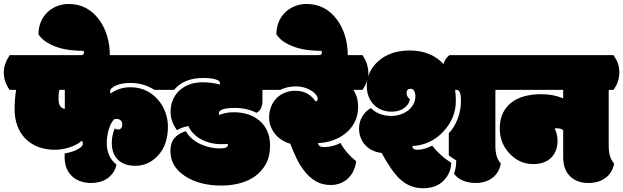

<svg xmlns="http://www.w3.org/2000/svg" viewBox="-62 -932 3188 982"><path d="M269.5 -472.2H241.7Q237.3 -455.6 237.3 -425.8Q237.3 -380.4 269.5 -375ZM533.7 -90.3Q528.8 -66.9 516.6 -49.3Q504.4 -31.7 487.3 -19.8Q470.2 -7.8 449 -2Q427.7 3.9 404.8 3.9Q374.5 3.9 349.4 -4.9Q324.2 -13.7 306.4 -30.5Q288.6 -47.4 278.6 -71.5Q268.6 -95.7 268.6 -127V-147Q277.3 -148.4 293 -152.3Q308.6 -156.2 324 -162.8Q339.4 -169.4 350.6 -178.5Q361.8 -187.5 361.8 -198.7Q361.8 -206.1 356.9 -212.4Q343.8 -200.7 326.9 -192.1Q310.1 -183.6 291.7 -177.7Q273.4 -171.9 254.6 -168.9Q235.8 -166 218.8 -166Q171.4 -166 133.3 -180.7Q95.2 -195.3 68.4 -222.4Q41.5 -249.5 27.1 -287.6Q12.7 -325.7 12.7 -373Q12.7 -399.9 14.6 -424.6Q16.6 -449.2 20.5 -472.2H-12.7Q-42.5 -513.7 -42.5 -560.1Q-42.5 -585 -35.4 -605Q-28.3 -625 -12.7 -649.9H808.1Q815.9 -638.2 821.8 -627.7Q827.6 -617.2 831.3 -606.4Q835 -595.7 836.7 -584.5Q838.4 -573.2 838.4 -560.1Q838.4 -514.2 808.1 -472.2H728Q673.3 -507.8 605 -507.8Q561 -507.8 530.8 -494.6Q501 -481 501 -464.8Q501 -458 503.9 -454.1Q548.8 -485.8 605 -485.8Q689.5 -485.8 745.1 -422.9Q770 -395 783.4 -358.6Q796.9 -322.3 796.9 -285.2Q796.9 -192.4 748 -138.7Q699.2 -84 630.9 -84Q573.2 -84 541.5 -114.7Q509.8 -145.5 509.8 -201.7Q509.8 -237.8 524.4 -274.9Q533.7 -269.5 542 -269.5Q551.3 -269.5 557.4 -276.1Q563.5 -282.7 563.5 -296.9Q563.5 -309.6 554.7 -316.7Q545.9 -323.7 537.1 -323.7Q527.8 -323.7 522 -322.3Q512.2 -312.5 504.9 -297.4Q497.6 -282.2 492.9 -265.4Q488.3 -248.5 486.1 -231.7Q483.9 -214.8 483.9 -201.7Q483.9 -129.9 533.7 -90.3Z M367.7 -663.1Q367.7 -667.5 364.7 -671.9Q335.9 -671.9 303 -675.3Q270 -678.7 238.5 -688.2Q207 -697.8 179.7 -714.1Q152.3 -730.5 134.8 -755.9Q134.8 -789.6 146.2 -818.1Q157.7 -846.7 178.5 -867.4Q199.2 -888.2 227.8 -899.9Q256.3 -911.6 290 -911.6Q385.3 -911.6 444.8 -831.5Q500 -756.3 500 -644.5V-630.9Q500 -597.2 479.5 -577.4Q459 -557.6 424.3 -557.6Q407.2 -557.6 393.3 -563Q379.4 -568.4 369.9 -577.6Q360.4 -586.9 355.2 -599.6Q350.1 -612.3 350.1 -627V-649.9Q367.7 -649.9 367.7 -663.1Z M1103.5 -189.9Q1103.5 -190.9 1103.3 -192.4Q1103 -193.8 1102.5 -196.3Q1091.8 -194.8 1064.9 -194.8Q1041 -194.8 1016.4 -200.7Q991.7 -206.5 969.5 -218Q947.3 -229.5 929.4 -246.8Q911.6 -264.2 901.4 -287.1Q867.2 -281.2 843.3 -266.1Q810.5 -310.5 810.5 -359.9Q810.5 -395.5 823.2 -423.6Q835.9 -451.7 857.9 -471.2Q879.9 -490.7 909.7 -501Q939.5 -511.2 973.6 -511.2Q1019.5 -511.2 1061.5 -500Q1063 -503.9 1063 -506.8Q1063 -516.6 1052 -521.7Q1041 -526.9 1026.4 -529.5Q1011.7 -532.2 997.6 -532.7Q983.4 -533.2 976.6 -533.2Q878.9 -533.2 828.1 -472.2H780.8Q751 -513.7 751 -560.1Q751 -585 758.1 -605Q765.1 -625 780.8 -649.9H1333Q1340.8 -638.2 1346.7 -627.7Q1352.5 -617.2 1356.2 -606.4Q1359.9 -595.7 1361.6 -584.5Q1363.3 -573.2 1363.3 -560.1Q1363.3 -514.2 1333 -472.2H1280.3V-414.1Q1280.3 -393.6 1272 -377.2Q1263.7 -360.8 1249.5 -355Q1201.2 -379.9 1139.6 -379.9Q1057.1 -379.9 1057.1 -352.1Q1057.1 -348.1 1059.6 -344.2Q1092.8 -357.9 1133.3 -357.9Q1172.4 -357.9 1206.3 -347.2Q1240.2 -336.4 1265.4 -314.9Q1290.5 -293.5 1304.9 -261.5Q1319.3 -229.5 1319.3 -187Q1319.3 -133.3 1298.6 -94.7Q1277.8 -56.2 1243.4 -31.2Q1209 -6.3 1164.1 5.4Q1119.1 17.1 1070.8 17.1Q957.5 17.1 883.8 -31.7Q809.6 -80.1 809.6 -160.2Q809.6 -201.2 829.8 -225.3Q850.1 -249.5 888.7 -261.2Q900.4 -239.3 919.9 -222.7Q939.5 -206.1 962.9 -195.1Q986.3 -184.1 1012 -178.5Q1037.6 -172.9 1061.5 -172.9Q1103.5 -172.9 1103.5 -189.9Z M1628.9 14.2Q1585 14.2 1552.2 -5.6Q1519.5 -25.4 1495.4 -56.2Q1471.2 -86.9 1453.6 -124.3Q1436 -161.6 1422.9 -196.8Q1399.9 -203.1 1380.1 -215.6Q1360.4 -228 1345.7 -245.6Q1331.1 -263.2 1322.8 -284.9Q1314.5 -306.6 1314.5 -331.1Q1314.5 -360.4 1324.2 -385.5Q1334 -410.6 1351.8 -429Q1369.6 -447.3 1394.3 -457.5Q1418.9 -467.8 1448.7 -467.8Q1483.9 -467.8 1510 -452.9Q1536.1 -438 1551.8 -413.1Q1560.5 -415.5 1562.5 -421.9Q1564.5 -428.2 1561 -436.3Q1557.6 -444.3 1549.8 -452.6Q1542 -460.9 1531.2 -467.8Q1495.6 -490.2 1452.1 -490.2Q1407.7 -490.2 1371.1 -472.2H1299.8Q1270 -513.7 1270 -560.1Q1270 -585 1277.1 -605Q1284.2 -625 1299.8 -649.9H1792.5Q1821.8 -604.5 1822 -559.6Q1822.3 -514.6 1791.5 -472.2H1745.6Q1769.5 -436.5 1769.5 -384.8Q1769.5 -341.8 1752.4 -308.3Q1735.4 -274.9 1707 -251.5Q1678.7 -228 1641.8 -214.8Q1605 -201.7 1565.4 -200.2Q1565.4 -179.7 1596.2 -179.7Q1618.7 -179.7 1641.4 -185.8Q1664.1 -191.9 1679.2 -201.2Q1694.3 -173.3 1716.1 -148.7Q1737.8 -124 1759.8 -107.9Q1756.8 -81.1 1746.1 -58.6Q1735.4 -36.1 1718.5 -20Q1701.7 -3.9 1679 5.1Q1656.2 14.2 1628.9 14.2Z M1584.5 -663.1Q1584.5 -667.5 1581.5 -671.9Q1552.7 -671.9 1519.8 -675.3Q1486.8 -678.7 1455.3 -688.2Q1423.8 -697.8 1396.5 -714.1Q1369.1 -730.5 1351.6 -755.9Q1351.6 -789.6 1363 -818.1Q1374.5 -846.7 1395.3 -867.4Q1416 -888.2 1444.6 -899.9Q1473.1 -911.6 1506.8 -911.6Q1602.1 -911.6 1661.6 -831.5Q1716.8 -756.3 1716.8 -644.5V-630.9Q1716.8 -597.2 1696.3 -577.4Q1675.8 -557.6 1641.1 -557.6Q1624 -557.6 1610.1 -563Q1596.2 -568.4 1586.7 -577.6Q1577.1 -586.9 1572 -599.6Q1566.9 -612.3 1566.9 -627V-649.9Q1584.5 -649.9 1584.5 -663.1Z M2033.2 -673.8Q2142.1 -673.8 2206.5 -604.5Q2213.4 -631.8 2236.8 -649.9H2496.1Q2503.9 -638.2 2509.5 -628.2Q2515.1 -618.2 2518.8 -607.7Q2522.5 -597.2 2524.2 -585.7Q2525.9 -574.2 2525.9 -560.1Q2525.9 -513.7 2496.1 -472.2H2471.7V-188Q2471.7 -155.8 2478 -134.5Q2484.4 -113.3 2499.5 -95.2Q2490.7 -48.3 2456.3 -22.2Q2421.9 3.9 2370.6 3.9Q2337.9 3.9 2308.3 -7.3Q2278.8 -18.6 2259.8 -43.5Q2271.5 -72.3 2271.5 -112.3Q2260.3 -117.7 2251 -124.3Q2241.7 -130.9 2233.4 -137.7V-250.5Q2248 -265.1 2259.5 -284.4Q2271 -303.7 2279.1 -325Q2287.1 -346.2 2291.3 -368.4Q2295.4 -390.6 2295.4 -411.1Q2295.4 -450.7 2289.1 -461.4Q2282.2 -472.7 2271 -472.7Q2266.6 -472.7 2265.6 -472.2Q2267.6 -458 2268.6 -443.8Q2269.5 -429.7 2269.5 -415.5Q2269.5 -328.1 2206.1 -259.8Q2142.6 -190.9 2047.4 -185.1Q2047.4 -166 2071.3 -166Q2108.4 -166 2148.4 -187Q2190.9 -132.8 2245.6 -100.1Q2245.6 -48.3 2207.5 -8.8Q2169.4 30.8 2101.6 30.8Q2033.2 30.8 1982.4 -17.1Q1941.4 -55.7 1889.6 -149.9Q1863.8 -152.8 1842.5 -163.1Q1821.3 -173.3 1806.2 -189.7Q1791 -206.1 1782.7 -227.8Q1774.4 -249.5 1774.4 -275.9Q1774.4 -291.5 1778.6 -306.9Q1782.7 -322.3 1790.8 -335.9Q1798.8 -349.6 1810.1 -360.8Q1821.3 -372.1 1835.4 -379.4Q1852.5 -360.4 1880.6 -349.6Q1908.7 -338.9 1939.5 -338.9Q1960.9 -338.9 1982.9 -345.5Q2004.9 -352.1 2022.5 -365Q2040 -377.9 2051.3 -396.7Q2062.5 -415.5 2062.5 -439.5Q2062.5 -455.1 2056.6 -466.6Q2050.8 -478 2038.6 -478Q2017.6 -478 2017.6 -457.5Q2017.6 -436.5 2034.7 -424.8Q2032.2 -410.2 2024.2 -398.4Q2016.1 -386.7 2003.9 -378.4Q1991.7 -370.1 1975.8 -365.5Q1960 -360.8 1941.4 -360.8Q1912.6 -360.8 1888.9 -370.6Q1865.2 -380.4 1848.6 -397.9Q1832 -415.5 1823 -439.5Q1814 -463.4 1814 -491.7Q1814 -566.4 1872.6 -619.1Q1934.6 -673.8 2033.2 -673.8Z M2449.7 -560.1Q2449.7 -585 2456.8 -605Q2463.9 -625 2479.5 -649.9H3075.7Q3083.5 -638.2 3089.1 -628.2Q3094.7 -618.2 3098.4 -607.7Q3102.1 -597.2 3103.8 -585.7Q3105.5 -574.2 3105.5 -560.1Q3105.5 -513.7 3075.7 -472.2H3051.3V-188Q3051.3 -155.8 3057.6 -134.5Q3064 -113.3 3079.1 -95.2Q3069.8 -47.9 3034.9 -22Q3000 3.9 2946.8 3.9Q2917 3.9 2893.1 -5.4Q2869.1 -14.6 2852.5 -31.5Q2835.9 -48.3 2827.1 -72.8Q2818.4 -97.2 2818.4 -127V-265.1Q2809.1 -275.9 2786.1 -275.9Q2778.3 -275.9 2774.4 -273.9Q2779.8 -266.1 2784.7 -249.3Q2789.6 -232.4 2789.6 -212.9Q2789.6 -184.1 2780.8 -161.9Q2772 -139.6 2755.9 -124.3Q2739.7 -108.9 2716.8 -100.8Q2693.8 -92.8 2665.5 -92.8Q2594.2 -92.8 2544.4 -146.5Q2494.1 -198.7 2494.1 -274.9Q2494.1 -322.3 2511 -355.5Q2527.8 -388.7 2556.4 -409.7Q2585 -430.7 2623 -440.4Q2661.1 -450.2 2703.6 -450.2Q2735.8 -450.2 2762.2 -445.6Q2788.6 -440.9 2818.4 -429.2V-472.2H2479.5Q2449.7 -513.7 2449.7 -560.1Z"/></svg>

Font: Modak sl
Style: Regular
Weight: 400
Designer: Sarang Kulkarni, Maithili Shingre, Noopur Datye
Foundry: Ek Type
Version: Version 1.036;PS Version 1.000;hotconv 1.0.79;makeotf.lib2.5